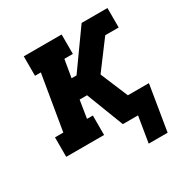

<svg xmlns="http://www.w3.org/2000/svg" viewBox="-156 -662 912 940"><g transform="rotate(-30 300.0 -192.0)"><path d="M419 146 443 0H357L276 -210H234L218 -110H251V0H37V-110H84L136 -420H103V-530H317V-420H269L252 -320H280L430 -530H576V-420H500L384 -265L449 -110H568L526 146Z"/></g></svg>

Font: Iosevka Slab XBdExObl
Style: Regular
Weight: 800
Width: 7
Italic angle: -9°
Monospace: yes
Designer: Belleve Invis
Foundry: Belleve Invis
Version: Version 11.1.0; ttfautohint (v1.8.3)